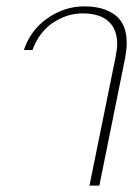

<svg xmlns="http://www.w3.org/2000/svg" viewBox="-20 -583 434 603"><path d="M343 -404Q348 -429 348 -445Q348 -492 320 -516.5Q292 -541 240 -541Q191 -541 147 -512Q103 -483 82 -426H55Q76 -489 129.5 -526Q183 -563 245 -563Q306 -563 342 -535.5Q378 -508 378 -448Q378 -429 373 -401L292 0H261Z"/></svg>

Font: Taviraj Thin
Style: Italic
Weight: 250
Italic angle: -12°
Designer: Katatrad Team
Foundry: CadsonDemak
Version: Version 1.001